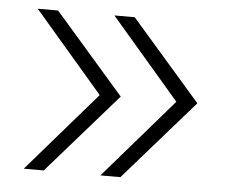

<svg xmlns="http://www.w3.org/2000/svg" viewBox="-41 -567 683 574"><g transform="rotate(5 300.0 -280.0)"><path d="M280 -40 487 -279 280 -520H341L550 -280L340 -40ZM50 -40 257 -279 50 -520H111L320 -280L110 -40Z"/></g></svg>

Font: NKDuy Mono Thin
Style: Regular
Weight: 100
Monospace: yes
Designer: NKDuy
Foundry: NKDuy
Version: Version 2.251; ttfautohint (v1.8.4.7-5d5b)